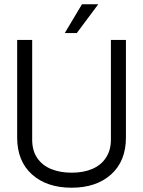

<svg xmlns="http://www.w3.org/2000/svg" viewBox="-20 -866 667 895"><path d="M60 -225V-680H130V-215Q130 -164 153.5 -129.5Q177 -95 218.5 -78Q260 -61 314 -61Q369 -61 410 -78.5Q451 -96 474 -131Q497 -166 497 -215V-680H567V-225Q567 -115 498 -53Q429 9 314 9Q198 9 129 -53Q60 -115 60 -225ZM362 -846H438L338 -712H282Z"/></svg>

Font: Teachers[wght]
Style: Regular
Weight: 400
Designer: Alfredo Marco Pradil & Chank Diesel
Version: Version 1.000;Glyphs 3.1.2 (3151)